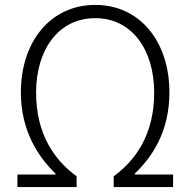

<svg xmlns="http://www.w3.org/2000/svg" viewBox="-20 -762 775 782"><path d="M51 0H292V-44C204 -108 127 -213 127 -385C127 -557 216 -688 368 -688C519 -688 608 -557 608 -385C608 -213 531 -108 443 -44V0H685V-51H529V-55C599 -122 670 -225 670 -386C670 -590 552 -742 368 -742C184 -742 65 -590 65 -386C65 -226 138 -121 206 -55V-51H51Z"/></svg>

Font: Spoqa Han Sans Neo Light
Style: Regular
Weight: 300
Designer: [Spoqa Han Sans Neo] Dong-huui Kim  Younghwa Kang  Yujin Lee  [Noto Sans] Ryoko NISHIZUKA  (kana & ideographs); Paul D. 
Foundry: Spoqa (http://www.spoqa-han-sans.com)
Version: Version 1.000